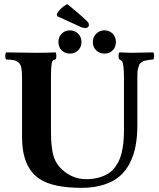

<svg xmlns="http://www.w3.org/2000/svg" viewBox="-20 -901 772 931"><path d="M305.7 -881.3Q270.5 -861.3 255.4 -833L257.8 -822.3L368.7 -771.5Q381.3 -765.1 396 -765.1Q401.4 -765.1 406.2 -769.3Q411.1 -773.4 411.1 -778.3Q411.1 -790 403.3 -796.9Q363.8 -835.4 305.7 -881.3ZM263.2 -696.8Q263.2 -721.2 279.1 -737.5Q294.9 -753.9 318.8 -753.9Q342.8 -753.9 358.9 -737.5Q375 -721.2 375 -696.8Q375 -672.9 359.1 -657Q343.3 -641.1 318.8 -641.1Q294.9 -641.1 279.1 -657Q263.2 -672.9 263.2 -696.8ZM430.2 -696.8Q430.2 -721.2 446.5 -737.5Q462.9 -753.9 486.8 -753.9Q510.7 -753.9 526.4 -737.5Q542 -721.2 542 -696.8Q542 -672.4 526.4 -656.7Q510.7 -641.1 486.8 -641.1Q462.4 -641.1 446.3 -657Q430.2 -672.9 430.2 -696.8ZM227.1 -522V-269Q227.1 -238.3 228.3 -217.8Q229.5 -197.3 233.9 -169.9Q238.3 -142.6 249 -120.6Q260.3 -98.6 277.8 -82Q330.1 -32.2 397 -32.2Q432.1 -32.2 460.2 -40.3Q488.3 -48.3 507.3 -61Q526.4 -73.7 540.3 -93.5Q554.2 -113.3 561.8 -133.3Q569.3 -153.3 574 -179.7Q578.6 -206.1 579.8 -227.8Q581.1 -249.5 581.1 -276.9V-522Q581.1 -562 578.1 -581.1Q575.2 -600.1 571.8 -604.2Q568.4 -608.4 559.1 -612.8Q554.7 -617.2 554.7 -629.9Q554.7 -642.6 559.1 -647Q597.2 -645 616.2 -645Q625.5 -645 723.1 -647Q727.5 -642.6 727.5 -629.9Q727.5 -617.2 723.1 -612.8L702.1 -610.4Q696.3 -609.4 685.8 -607.4Q675.3 -605.5 671.9 -603L662.1 -595.7Q656.2 -591.3 654.5 -585.4Q652.8 -579.6 649.9 -570.3Q647 -561 646.5 -549.3Q646 -537.6 646 -522V-294.9Q646 -239.7 637.7 -194.6Q629.4 -149.4 609.9 -110.8Q590.3 -72.3 559.8 -46.1Q529.3 -20 482.7 -5.1Q436 9.8 376 9.8Q238.8 9.8 173.8 -32.2Q86.9 -88.4 86.9 -235.8V-522Q86.9 -553.7 83.7 -571Q80.6 -588.4 70.3 -597.4Q60.1 -606.4 47.9 -608.9Q35.6 -611.3 9.8 -612.8Q5.4 -617.2 5.4 -629.9Q5.4 -642.6 9.8 -647Q109.4 -645 155.8 -645Q210.9 -645 249 -647Q253.4 -642.6 253.4 -629.9Q253.4 -617.2 249 -612.8Q239.3 -611.3 235.4 -606.2Q231.4 -601.1 229.2 -582.3Q227.1 -563.5 227.1 -522Z"/></svg>

Font: Linux Libertine G
Style: Bold
Weight: 700
Designer: Philipp H. Poll
Foundry: Philipp H. Poll
Version: Version 5.0.3